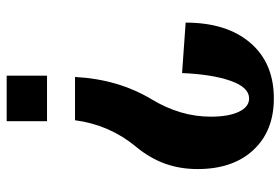

<svg xmlns="http://www.w3.org/2000/svg" viewBox="-156 -674 861 590"><g transform="rotate(90 275.0 -379.5)"><path d="M286 -415Q339 -503 339 -596Q339 -651 324 -682.5Q309 -714 283 -714Q249 -714 229 -657.5Q209 -601 205 -508L50 -519Q50 -645 112 -717.5Q174 -790 283 -790Q383 -790 441.5 -727Q500 -664 500 -556Q500 -501 483 -454.5Q466 -408 431 -366Q364 -285 350 -179H217Q224 -312 286 -415ZM213 -93H353V31H213Z"/></g></svg>

Font: Otomanopee One
Style: Regular
Weight: 400
Designer: Das Ende der Wildnis
Foundry: Gutenberg Labo
Version: Version 3.005